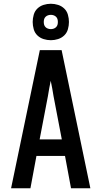

<svg xmlns="http://www.w3.org/2000/svg" viewBox="-20 -1002 540 1022"><path d="M39 0 192 -735H308L461 0H358L326 -172H174L142 0ZM309 -260 265 -490Q262 -511 258 -531.5Q254 -552 250 -572Q246 -552 242 -531.5Q238 -511 235 -490L191 -260ZM251 -788Q231 -788 212 -794Q193 -800 179 -813.5Q165 -827 159.5 -846.5Q154 -866 154 -885Q154 -904 159.5 -923.5Q165 -943 179 -956.5Q193 -970 212 -976Q231 -982 251 -982Q270 -982 289 -976Q308 -970 322 -956.5Q336 -943 341.5 -923.5Q347 -904 347 -885Q347 -866 341.5 -846.5Q336 -827 322 -813.5Q308 -800 289 -794Q270 -788 251 -788ZM251 -847Q258 -847 265.5 -849.5Q273 -852 278.5 -857.5Q284 -863 286 -870Q288 -877 288 -885Q288 -893 286 -900Q284 -907 278.5 -912.5Q273 -918 265.5 -920.5Q258 -923 251 -923Q243 -923 235.5 -920.5Q228 -918 222.5 -912.5Q217 -907 215 -900Q213 -893 213 -885Q213 -877 215 -870Q217 -863 222.5 -857.5Q228 -852 235.5 -849.5Q243 -847 251 -847Z"/></svg>

Font: Iosevka Custom Semibold
Style: Regular
Weight: 600
Designer: Belleve Invis
Foundry: Belleve Invis
Version: Version 27.0.2; ttfautohint (v1.8.4)